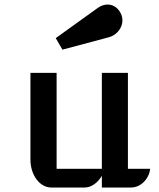

<svg xmlns="http://www.w3.org/2000/svg" viewBox="-20 -836 707 856"><path d="M115.7 -124C115.7 -55.7 157.2 0 208.5 0H357.4C386.7 0 415 -20 434.1 -52.2V0H564C606.9 0 644.5 -37.6 649.4 -83.5H550.3V-511.2H434.1V-83.5H232.4V-511.2H115.7ZM258.3 -614.7 465.3 -669.9C508.8 -681.6 539.6 -729.5 519.5 -773.9C500 -816.4 455.6 -829.1 414.6 -799.8L228.5 -666Z"/></svg>

Font: Atomic Age
Style: Regular
Weight: 400
Designer: James Grieshaber
Foundry: James Grieshaber
Version: Version 1.002